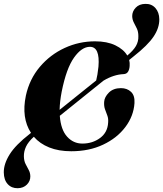

<svg xmlns="http://www.w3.org/2000/svg" viewBox="-64 -787 861 1013"><path d="M93.5 -81 99.5 -86Q48 -165 72.5 -282.5Q91.5 -369.5 146 -434Q200.5 -498.5 276.8 -533.8Q353 -569 437.5 -569Q501 -569 544.8 -547.8Q588.5 -526.5 607.5 -494Q639.5 -520.5 653.2 -544.2Q667 -568 666 -596.5Q666 -620 658 -636.5Q650 -653 642 -668.2Q634 -683.5 633.5 -702Q633.5 -727 652 -746.5Q670.5 -766 702.5 -766.5Q735.5 -767.5 755.8 -744.8Q776 -722 776.5 -685.5Q777 -639.5 746.2 -593.8Q715.5 -548 641 -489.5L617.5 -470.5Q621.5 -455 620 -439Q619 -421 611.8 -409Q604.5 -397 589 -396Q536.5 -394 482 -361.5L251.5 -176Q257 -102.5 290 -66Q323 -29.5 370.5 -29.5Q424 -29.5 463.8 -58.8Q503.5 -88 506.5 -139.5Q508.5 -161 502.2 -177.5Q496 -194 490 -210.5Q484 -227 485.5 -249.5Q487 -275 510.5 -298.5Q534 -322 574 -322Q606.5 -322 627.2 -302.5Q648 -283 645.5 -243Q641 -174.5 597.2 -116.5Q553.5 -58.5 480 -23.8Q406.5 11 312 11Q245.5 11 195.8 -9Q146 -29 114.5 -65.5Q85 -38.5 73.2 -13.2Q61.5 12 62 38Q62.5 61.5 70.8 78Q79 94.5 87.2 109.2Q95.5 124 96 143Q96.5 168 78 186.8Q59.5 205.5 29.5 206Q-3 206.5 -23.2 184.5Q-43.5 162.5 -44 122.5Q-44.5 78 -13.2 27.8Q18 -22.5 93.5 -81ZM261.5 -303.5Q251.5 -252 250.5 -207.5L443.5 -362.5Q447 -376 450 -394Q453 -412 455.5 -435.5Q464 -540 410.5 -540Q367 -540 326.5 -483Q286 -426 261.5 -303.5Z"/></svg>

Font: Fraunces 72pt
Style: Bold Italic
Weight: 700
Italic angle: -16°
Version: Version 1.000;[b76b70a41]